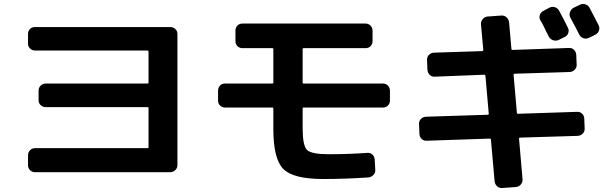

<svg xmlns="http://www.w3.org/2000/svg" viewBox="-20 -858 3040 960"><path d="M155.3 2.9Q140.6 2.9 130.4 -6.8Q120.1 -16.6 120.1 -32.2V-81.1Q120.1 -95.7 129.9 -106.4Q139.6 -117.2 155.3 -117.2H717.8Q722.7 -117.2 722.7 -122.1V-317.4Q722.7 -322.3 717.8 -322.3H209Q194.3 -322.3 183.6 -332Q172.9 -341.8 172.9 -357.4V-405.3Q172.9 -419.9 183.6 -430.2Q194.3 -440.4 209 -440.4H717.8Q722.7 -440.4 722.7 -445.3V-599.6Q722.7 -604.5 717.8 -605.5H155.3Q140.6 -605.5 130.4 -615.2Q120.1 -625 120.1 -639.6V-688.5Q120.1 -703.1 129.9 -712.9Q139.6 -722.7 155.3 -722.7H831.1Q845.7 -722.7 856.4 -712.9Q867.2 -703.1 867.2 -688.5V-32.2Q867.2 -17.6 856.4 -7.3Q845.7 2.9 831.1 2.9Z M1105.5 -320.3Q1090.8 -320.3 1080.6 -330.1Q1070.3 -339.8 1070.3 -355.5V-405.3Q1070.3 -419.9 1080.1 -430.2Q1089.8 -440.4 1105.5 -440.4H1341.8Q1346.7 -440.4 1346.7 -445.3V-612.3Q1346.7 -617.2 1341.8 -617.2H1192.4Q1177.7 -617.2 1167.5 -627Q1157.2 -636.7 1157.2 -652.3V-705.1Q1157.2 -719.7 1167 -730Q1176.8 -740.2 1192.4 -740.2H1807.6Q1822.3 -740.2 1832.5 -730Q1842.8 -719.7 1842.8 -705.1V-652.3Q1842.8 -637.7 1833 -627.4Q1823.2 -617.2 1807.6 -617.2H1498Q1493.2 -617.2 1493.2 -612.3V-445.3Q1493.2 -440.4 1498 -440.4H1894.5Q1909.2 -440.4 1919.4 -430.2Q1929.7 -419.9 1929.7 -405.3V-355.5Q1929.7 -340.8 1919.9 -330.6Q1910.2 -320.3 1894.5 -320.3H1498Q1493.2 -320.3 1493.2 -315.4V-216.8Q1493.2 -129.9 1515.1 -108.4Q1537.1 -86.9 1623 -86.9Q1725.6 -86.9 1818.4 -93.8Q1832 -94.7 1842.3 -85Q1852.5 -75.2 1853.5 -60.5L1856.4 -8.8Q1857.4 5.9 1846.7 17.1Q1835.9 28.3 1821.3 29.3Q1699.2 37.1 1596.7 37.1Q1446.3 37.1 1396.5 -13.2Q1346.7 -63.5 1346.7 -212.9V-315.4Q1346.7 -320.3 1341.8 -320.3Z M2726.6 -819.3Q2739.3 -826.2 2753.4 -822.3Q2767.6 -818.4 2775.4 -804.7Q2805.7 -749 2819.3 -719.7Q2826.2 -707 2821.3 -692.9Q2816.4 -678.7 2802.7 -672.9L2773.4 -658.2Q2759.8 -652.3 2746.1 -656.7Q2732.4 -661.1 2724.6 -673.8Q2719.7 -682.6 2711.4 -699.7Q2703.1 -716.8 2696.3 -731Q2689.5 -745.1 2681.6 -756.8Q2674.8 -769.5 2679.2 -783.2Q2683.6 -796.9 2697.3 -803.7ZM2878.9 -834Q2892.6 -840.8 2906.7 -836.4Q2920.9 -832 2927.7 -819.3L2972.7 -732.4Q2979.5 -718.8 2975.1 -705.6Q2970.7 -692.4 2957 -684.6L2924.8 -668.9Q2911.1 -662.1 2897 -667Q2882.8 -671.9 2876 -685.5Q2862.3 -713.9 2832 -769.5Q2825.2 -782.2 2829.6 -796.4Q2834 -810.5 2846.7 -818.4ZM2113.3 -154.3Q2098.6 -153.3 2088.4 -163.1Q2078.1 -172.9 2077.1 -188.5L2075.2 -237.3Q2074.2 -252 2084 -262.7Q2093.8 -273.4 2109.4 -274.4L2418.9 -284.2Q2423.8 -284.2 2423.8 -289.1L2407.2 -478.5Q2407.2 -483.4 2402.3 -484.4L2153.3 -474.6Q2138.7 -473.6 2128.4 -483.9Q2118.2 -494.1 2117.2 -508.8L2115.2 -557.6Q2114.3 -572.3 2124 -583Q2133.8 -593.8 2149.4 -594.7L2391.6 -602.5Q2395.5 -602.5 2396.5 -608.4L2384.8 -737.3Q2383.8 -751 2394 -762.7Q2404.3 -774.4 2418 -775.4L2487.3 -780.3Q2502 -781.2 2512.7 -771.5Q2523.4 -761.7 2525.4 -747.1L2537.1 -613.3Q2537.1 -608.4 2542 -608.4L2825.2 -618.2Q2839.8 -619.1 2850.1 -608.9Q2860.4 -598.6 2861.3 -584L2863.3 -535.2Q2864.3 -520.5 2854 -509.8Q2843.8 -499 2829.1 -498L2551.8 -489.3Q2547.9 -489.3 2547.9 -484.4L2564.5 -293.9Q2564.5 -289.1 2570.3 -289.1L2865.2 -298.8Q2879.9 -299.8 2890.1 -290Q2900.4 -280.3 2901.4 -264.6L2903.3 -215.8Q2904.3 -201.2 2894 -190.4Q2883.8 -179.7 2869.1 -178.7L2580.1 -169.9Q2575.2 -169.9 2575.2 -164.1L2592.8 39.1Q2593.8 52.7 2584 64.5Q2574.2 76.2 2559.6 77.1L2491.2 82Q2476.6 83 2465.8 73.7Q2455.1 64.5 2453.1 48.8L2434.6 -160.2Q2434.6 -165 2428.7 -165Z"/></svg>

Font: Rounded-L Mgen+ 1mn bold
Style: Bold
Weight: 700
Designer: [Source Han Sans]
Ryoko NISHIZUKA  (kana & ideographs); Paul D. Hunt (Latin, Greek & Cyrillic); Wenlong ZHANG  (bopomofo
Version: Version 1.059.20150602